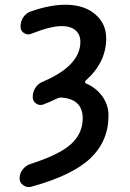

<svg xmlns="http://www.w3.org/2000/svg" viewBox="-20 -550 540 799"><path d="M108.4 131.8Q227.5 93.8 275.9 49.3Q324.2 4.9 324.2 -57.6Q324.2 -134.8 241.2 -143.6Q230.5 -145.5 218.8 -140.6Q188.5 -126 160.2 -115.2Q144.5 -109.4 130.4 -119.1Q116.2 -128.9 116.2 -146.5Q116.2 -168 127.9 -185.5Q139.6 -203.1 160.2 -210.9Q314.5 -277.3 314.5 -376Q314.5 -406.2 294.4 -423.8Q274.4 -441.4 236.3 -441.4Q190.4 -441.4 109.4 -409.2Q93.8 -403.3 79.6 -412.6Q65.4 -421.9 65.4 -438.5Q65.4 -460.9 77.1 -478.5Q88.9 -496.1 109.4 -502.9Q188.5 -530.3 252 -530.3Q329.1 -530.3 375.5 -491.2Q421.9 -452.1 421.9 -390.6Q421.9 -290 336.9 -214.8Q334 -212.9 334 -208.5Q334 -204.1 337.9 -203.1Q381.8 -183.6 406.7 -147.9Q431.6 -112.3 431.6 -69.3Q431.6 37.1 356 108.9Q280.3 180.7 108.4 227.5Q91.8 231.4 76.7 220.7Q61.5 210 61.5 192.4Q61.5 170.9 75.2 154.3Q88.9 137.7 108.4 131.8Z"/></svg>

Font: Rounded-X Mgen+ 1mn medium
Style: Regular
Weight: 500
Designer: [Source Han Sans]
Ryoko NISHIZUKA  (kana & ideographs); Paul D. Hunt (Latin, Greek & Cyrillic); Wenlong ZHANG  (bopomofo
Version: Version 1.059.20150602